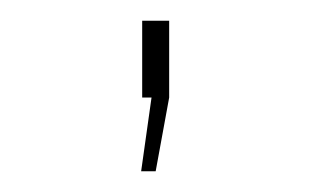

<svg xmlns="http://www.w3.org/2000/svg" viewBox="-20 -84 300 185"><path d="M116 81 126 10H117V-64H143V10L130 81Z"/></svg>

Font: Raleway-v4020 Thin
Style: Regular
Weight: 250
Designer: Matt McInerney, Pablo Impallari, Rodrigo Fuenzalida
Foundry: Matt McInerney, Pablo Impallari, Rodrigo Fuenzalida
Version: Version 4.020;PS 004.020;hotconv 1.0.88;makeotf.lib2.5.64775